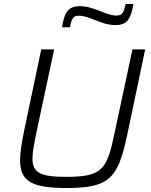

<svg xmlns="http://www.w3.org/2000/svg" viewBox="-20 -936 759 964"><path d="M291 -799H331C340 -842 346 -857 375 -857C404 -857 429 -846 455 -836C489 -823 522 -810 559 -810C619 -810 637 -841 650 -916H611C601 -874 595 -858 566 -858C537 -858 512 -869 486 -879C452 -892 419 -905 382 -905C322 -905 304 -875 291 -799ZM318 8C548 8 577 -54 627 -298L709 -688H645L555 -267C517 -88 498 -48 313 -48C184 -48 143 -68 143 -140C143 -172 151 -212 162 -267L252 -688H187L105 -298C90 -227 81 -173 81 -131C81 -25 139 8 318 8Z"/></svg>

Font: Saira UNSAM Light Italic
Style: Regular
Weight: 300
Italic angle: -12°
Designer: Hector Gatti with collaboration of the Omnibus-Type team
Foundry: Omnibus-Type
Version: Version 0.072;PS 000.072;hotconv 1.0.88;makeotf.lib2.5.64775